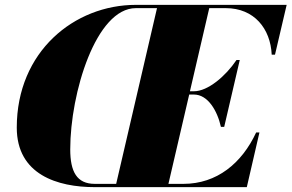

<svg xmlns="http://www.w3.org/2000/svg" viewBox="-20 -770 1200 790"><path d="M370 -13.5C296 -13.5 269 -63.5 269 -155.5C269 -387.5 375 -736.5 539 -736.5H626L458 -13.5ZM778 -381C835 -381 874 -315 889 -248H902.5L966.5 -523H953C908 -456 835 -394.5 778 -394.5H761.5L841 -736.5H909C1026 -736.5 1093 -652 1098 -545H1111.5L1159.5 -750H539C286 -750 49 -558 49 -245C49 -51.5 216.5 0 370 0H995.5L1047.5 -225H1034C975 -98 872 -13.5 735 -13.5H673L758.5 -381Z"/></svg>

Font: Bodoni* 16pt Fatface
Style: Italic
Weight: 900
Italic angle: -13°
Version: Version 2.3